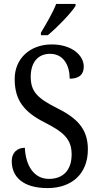

<svg xmlns="http://www.w3.org/2000/svg" viewBox="-20 -951 508 981"><path d="M189 -784V-771H224C274 -812 345 -886 366 -921V-931H267C250 -886 217 -831 189 -784ZM223 10C345 10 429 -61 429 -188C429 -294 372 -349 269 -400C169 -450 137 -485 137 -559C137 -630 172 -676 236 -676C306 -676 336 -615 336 -549C382 -549 408 -568 408 -611C408 -667 349 -724 244 -724C137 -724 55 -655 55 -547C55 -437 105 -378 207 -326C303 -277 346 -242 346 -162C346 -82 303 -37 230 -37C153 -37 111 -105 107 -196C66 -196 40 -169 40 -128C40 -46 99 10 223 10Z"/></svg>

Font: Noto Serif Lao Cond
Style: Regular
Weight: 400
Width: 3
Designer: Monotype Design Team
Foundry: Monotype Imaging Inc.
Version: Version 2.004